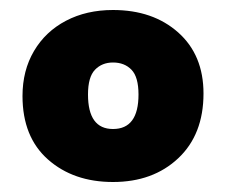

<svg xmlns="http://www.w3.org/2000/svg" viewBox="-20 -767 477 384"><path d="M206 -403Q127 -403 76 -448Q25 -493 25 -575Q25 -626 48 -665Q71 -704 112 -725.5Q153 -747 206 -747Q286 -747 336.5 -702Q387 -657 387 -580Q387 -498 336.5 -450.5Q286 -403 206 -403ZM206 -509Q257 -509 257 -578Q257 -613 243 -627.5Q229 -642 206 -642Q184 -642 170 -627.5Q156 -613 156 -578Q156 -509 206 -509Z"/></svg>

Font: Bitter Black
Style: Regular
Weight: 900
Designer: Sol Matas, and Bitter project Authors
Foundry: Sol Matas
Version: Version 2.001